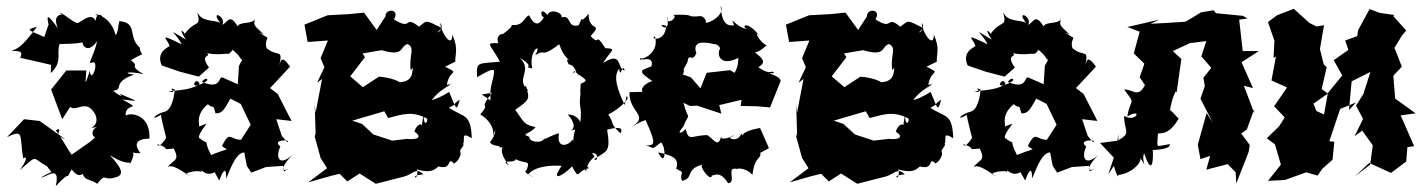

<svg xmlns="http://www.w3.org/2000/svg" viewBox="-20 -591 4855 654"><path d="M319 -160C331 -167 281 -155 299 -126C319 -126 261 -91 224 -64C213 -78 192 -118 170 -148C202 -159 155 -134 202 -117L115 -179L62 -185L4 -124C63 -152 46 -131 59 -50C56 -53 88 -69 48 -12C112 -67 86 -53 140 -25C160 6 165 -15 119 14C141 12 186 -32 170 43C230 -22 198 35 224 -14C258 32 278 -17 258 -21C262 31 283 14 311 35C343 -5 329 27 374 13C407 4 392 -21 354 -63C425 -16 432 -54 417 -22C457 -90 408 -68 459 -69C415 -124 494 -118 489 -119C493 -202 424 -209 408 -197C405 -245 471 -212 397 -252C460 -245 451 -244 387 -272C413 -248 354 -286 369 -283C401 -285 361 -311 437 -337C393 -342 419 -350 469 -338C413 -372 460 -360 426 -386C484 -421 460 -391 456 -429C414 -466 451 -513 387 -519C385 -521 381 -468 373 -473C361 -525 317 -544 304 -542C355 -511 310 -569 306 -520C289 -555 249 -507 242 -513C226 -516 187 -554 184 -545C216 -536 151 -557 177 -495C135 -552 137 -543 152 -477C153 -541 145 -506 131 -465C72 -491 68 -489 106 -500C50 -423 36 -426 19 -417C62 -420 53 -406 49 -394C85 -386 121 -378 154 -370L153 -342C195 -381 171 -410 183 -441C244 -442 252 -444 275 -450C244 -465 270 -391 311 -451C300 -401 277 -371 291 -377C323 -392 290 -299 286 -350C264 -283 273 -316 274 -351H206L154 -286L192 -185L219 -227C241 -208 272 -256 303 -204C303 -204 322 -173 291 -155Z M940 -128 921 -185 973 -179 926 -271 900 -291 968 -364C947 -393 938 -398 931 -366C945 -429 927 -394 888 -427C881 -448 892 -458 891 -463C877 -470 847 -490 879 -473C850 -502 841 -502 849 -528C844 -507 795 -519 790 -501C761 -546 758 -517 737 -506C753 -534 693 -561 730 -513C708 -525 669 -514 652 -549C666 -494 646 -527 608 -474C614 -478 580 -507 613 -456C539 -500 579 -481 599 -440C511 -483 552 -458 557 -435C564 -433 508 -420 531 -368L592 -347L657 -330L692 -361C655 -412 708 -393 681 -414C672 -418 683 -401 750 -408C774 -400 788 -463 762 -429C813 -391 782 -398 826 -372C819 -410 812 -401 794 -367L790 -304L738 -327C723 -333 736 -283 668 -312C679 -330 695 -322 681 -313C613 -273 651 -339 660 -304C633 -288 609 -285 554 -280C592 -269 544 -299 575 -286C574 -269 567 -215 539 -210C508 -203 486 -174 532 -202C520 -218 540 -148 546 -122C551 -128 521 -80 516 -100C568 -84 520 -80 572 -85C594 -41 571 -50 549 -19C564 -43 632 17 627 8C587 -1 663 -15 666 -4C662 -26 677 20 719 -9C694 -30 704 -18 727 24C743 -22 752 -16 750 17C760 1 779 -70 812 -72C824 -12 815 -36 836 -3L886 -22L944 -26L947 -7L963 -17C927 2 949 -37 976 -63C927 -20 919 -60 935 -92C902 -117 977 -116 958 -107ZM655 -159C667 -157 638 -195 688 -236C709 -217 705 -242 714 -205C737 -204 743 -217 765 -255L800 -237L834 -166L801 -115C764 -114 764 -149 736 -94C755 -75 771 -92 699 -63C666 -127 703 -92 663 -117C672 -123 634 -105 684 -170Z M1531 -381C1529 -405 1543 -423 1521 -473C1520 -420 1478 -488 1480 -513C1499 -486 1447 -466 1486 -495C1427 -524 1437 -523 1407 -500C1355 -542 1386 -484 1322 -525C1344 -561 1292 -564 1293 -535L1263 -489L1220 -548L1170 -543L1096 -539L1017 -507L1028 -448L1097 -453L1072 -393L1085 -362L1060 -309L1077 -322L1055 -207L1052 -238L1055 -136L1052 -126L1072 -53L1094 -18L1030 30C1064 21 1099 9 1137 1L1163 27L1205 0L1260 35L1358 10C1388 1 1397 -22 1422 3C1366 6 1410 33 1400 -14C1457 3 1466 -21 1474 -24C1522 -11 1501 -56 1524 -37C1522 -25 1557 -55 1547 -77C1548 -86 1581 -111 1533 -97C1588 -84 1532 -155 1587 -120C1584 -206 1560 -190 1509 -224C1544 -242 1511 -226 1546 -252C1534 -207 1534 -221 1510 -278C1454 -242 1430 -250 1426 -240C1461 -240 1437 -258 1513 -302C1491 -304 1545 -309 1502 -302C1511 -358 1550 -336 1496 -364ZM1417 -165C1404 -176 1387 -139 1393 -142C1420 -123 1400 -114 1367 -118L1316 -112L1252 -133L1213 -169L1180 -180L1289 -212L1302 -189C1353 -202 1383 -214 1435 -187C1438 -173 1422 -157 1423 -203ZM1388 -362C1381 -353 1395 -307 1328 -311C1365 -284 1359 -322 1271 -330L1216 -294L1173 -331L1223 -396L1215 -409L1280 -420C1359 -397 1340 -432 1368 -441C1396 -428 1372 -404 1379 -352Z M1621 -269 1656 -275C1605 -210 1655 -248 1616 -201C1633 -191 1665 -166 1660 -126C1670 -169 1672 -133 1649 -107C1655 -91 1692 -96 1681 -88C1711 -92 1664 -93 1713 -28C1679 -49 1734 -33 1737 -49C1769 -30 1788 -50 1774 -12C1752 -3 1825 25 1779 3C1802 -25 1858 -29 1893 -26C1844 46 1923 -13 1928 -25C1957 28 1941 -10 1986 -18C1969 -34 1958 -53 1976 -6C1985 -63 2020 -48 1996 -69C2024 -72 2014 -36 2004 -49C2047 -78 2061 -71 2048 -149C2048 -149 2113 -169 2093 -137C2055 -173 2074 -169 2052 -201C2090 -220 2131 -259 2114 -263L2108 -233C2068 -316 2077 -341 2089 -357C2093 -318 2100 -380 2108 -351C2081 -353 2102 -421 2034 -376C2061 -421 2084 -425 2042 -427C2002 -488 2028 -430 1992 -468C2036 -517 1985 -479 1985 -544C1946 -497 1975 -556 1951 -505C1905 -492 1932 -558 1877 -523C1924 -534 1856 -571 1845 -540C1817 -572 1821 -531 1833 -533C1816 -502 1799 -504 1782 -539C1764 -531 1763 -502 1724 -506C1714 -500 1743 -513 1688 -471C1716 -476 1664 -485 1677 -444C1630 -445 1649 -443 1683 -381C1608 -373 1602 -383 1605 -329C1601 -323 1658 -364 1663 -350C1662 -315 1646 -300 1651 -249ZM1956 -269 1959 -280C1948 -222 1965 -231 1956 -171C1961 -159 1957 -201 1914 -201C1964 -145 1899 -141 1939 -150C1924 -91 1940 -87 1930 -116C1919 -95 1874 -81 1884 -137C1868 -135 1805 -101 1837 -120C1821 -99 1780 -109 1783 -125C1751 -136 1785 -133 1804 -158C1763 -168 1769 -170 1735 -217C1788 -254 1783 -254 1772 -298L1758 -291C1774 -283 1761 -274 1779 -284C1733 -322 1797 -348 1751 -394C1812 -356 1753 -366 1793 -358C1779 -422 1830 -449 1803 -403C1842 -427 1818 -393 1874 -432C1896 -454 1875 -422 1925 -380C1936 -371 1898 -408 1917 -372C1941 -368 1937 -348 1952 -333C1941 -366 1916 -320 1936 -349C1972 -320 1990 -318 1958 -306Z M2597 -85 2599 -87 2569 -155C2488 -141 2518 -119 2505 -136C2494 -101 2442 -123 2482 -130C2471 -125 2429 -107 2437 -131C2428 -77 2405 -127 2387 -131C2333 -129 2327 -108 2315 -152C2306 -137 2280 -130 2307 -159C2332 -219 2327 -168 2308 -241L2330 -230L2355 -231L2437 -204L2430 -233L2506 -251L2503 -230L2559 -229L2603 -225L2639 -315C2637 -337 2577 -342 2617 -342C2609 -357 2609 -330 2563 -362C2587 -377 2585 -387 2551 -413C2569 -411 2600 -448 2593 -436C2567 -444 2542 -500 2571 -464C2522 -529 2501 -498 2527 -492C2487 -495 2463 -545 2481 -505C2470 -504 2438 -496 2435 -571C2454 -535 2371 -499 2385 -520C2371 -545 2363 -533 2343 -535C2324 -534 2343 -544 2267 -540C2300 -542 2248 -494 2252 -535C2268 -464 2207 -519 2249 -503C2246 -444 2190 -459 2211 -467C2227 -413 2169 -385 2161 -393C2149 -377 2211 -409 2199 -365C2163 -351 2148 -351 2202 -315C2155 -300 2158 -263 2192 -279L2124 -277C2122 -206 2196 -198 2129 -157C2167 -180 2167 -177 2179 -182C2219 -94 2208 -97 2180 -95C2214 -88 2192 -77 2232 -106C2250 -87 2247 -19 2222 -72C2270 -62 2296 -51 2283 -16C2320 1 2292 -7 2303 25C2346 16 2311 -14 2374 -31C2354 -29 2413 45 2404 -4C2399 27 2424 -26 2460 33C2492 32 2448 -30 2494 -14C2479 -17 2519 -24 2543 5C2551 -68 2580 -44 2567 -81C2548 -39 2561 -35 2567 -69ZM2475 -326 2508 -327 2467 -352 2387 -343 2366 -290 2334 -327C2266 -356 2314 -314 2309 -356L2321 -378C2328 -418 2336 -373 2352 -410C2338 -448 2370 -451 2411 -441C2442 -441 2430 -399 2444 -436C2414 -421 2425 -357 2495 -394C2495 -326 2449 -328 2460 -295Z M3171 -381C3169 -405 3183 -423 3161 -473C3160 -420 3118 -488 3120 -513C3139 -486 3087 -466 3126 -495C3067 -524 3077 -523 3047 -500C2995 -542 3026 -484 2962 -525C2984 -561 2932 -564 2933 -535L2903 -489L2860 -548L2810 -543L2736 -539L2657 -507L2668 -448L2737 -453L2712 -393L2725 -362L2700 -309L2717 -322L2695 -207L2692 -238L2695 -136L2692 -126L2712 -53L2734 -18L2670 30C2704 21 2739 9 2777 1L2803 27L2845 0L2900 35L2998 10C3028 1 3037 -22 3062 3C3006 6 3050 33 3040 -14C3097 3 3106 -21 3114 -24C3162 -11 3141 -56 3164 -37C3162 -25 3197 -55 3187 -77C3188 -86 3221 -111 3173 -97C3228 -84 3172 -155 3227 -120C3224 -206 3200 -190 3149 -224C3184 -242 3151 -226 3186 -252C3174 -207 3174 -221 3150 -278C3094 -242 3070 -250 3066 -240C3101 -240 3077 -258 3153 -302C3131 -304 3185 -309 3142 -302C3151 -358 3190 -336 3136 -364ZM3057 -165C3044 -176 3027 -139 3033 -142C3060 -123 3040 -114 3007 -118L2956 -112L2892 -133L2853 -169L2820 -180L2929 -212L2942 -189C2993 -202 3023 -214 3075 -187C3078 -173 3062 -157 3063 -203ZM3028 -362C3021 -353 3035 -307 2968 -311C3005 -284 2999 -322 2911 -330L2856 -294L2813 -331L2863 -396L2855 -409L2920 -420C2999 -397 2980 -432 3008 -441C3036 -428 3012 -404 3019 -352Z M3685 -128 3666 -185 3718 -179 3671 -271 3645 -291 3713 -364C3692 -393 3683 -398 3676 -366C3690 -429 3672 -394 3633 -427C3626 -448 3637 -458 3636 -463C3622 -470 3592 -490 3624 -473C3595 -502 3586 -502 3594 -528C3589 -507 3540 -519 3535 -501C3506 -546 3503 -517 3482 -506C3498 -534 3438 -561 3475 -513C3453 -525 3414 -514 3397 -549C3411 -494 3391 -527 3353 -474C3359 -478 3325 -507 3358 -456C3284 -500 3324 -481 3344 -440C3256 -483 3297 -458 3302 -435C3309 -433 3253 -420 3276 -368L3337 -347L3402 -330L3437 -361C3400 -412 3453 -393 3426 -414C3417 -418 3428 -401 3495 -408C3519 -400 3533 -463 3507 -429C3558 -391 3527 -398 3571 -372C3564 -410 3557 -401 3539 -367L3535 -304L3483 -327C3468 -333 3481 -283 3413 -312C3424 -330 3440 -322 3426 -313C3358 -273 3396 -339 3405 -304C3378 -288 3354 -285 3299 -280C3337 -269 3289 -299 3320 -286C3319 -269 3312 -215 3284 -210C3253 -203 3231 -174 3277 -202C3265 -218 3285 -148 3291 -122C3296 -128 3266 -80 3261 -100C3313 -84 3265 -80 3317 -85C3339 -41 3316 -50 3294 -19C3309 -43 3377 17 3372 8C3332 -1 3408 -15 3411 -4C3407 -26 3422 20 3464 -9C3439 -30 3449 -18 3472 24C3488 -22 3497 -16 3495 17C3505 1 3524 -70 3557 -72C3569 -12 3560 -36 3581 -3L3631 -22L3689 -26L3692 -7L3708 -17C3672 2 3694 -37 3721 -63C3672 -20 3664 -60 3680 -92C3647 -117 3722 -116 3703 -107ZM3400 -159C3412 -157 3383 -195 3433 -236C3454 -217 3450 -242 3459 -205C3482 -204 3488 -217 3510 -255L3545 -237L3579 -166L3546 -115C3509 -114 3509 -149 3481 -94C3500 -75 3516 -92 3444 -63C3411 -127 3448 -92 3408 -117C3417 -123 3379 -105 3429 -170Z M4229 -528 4214 -537 4122 -546 4114 -556 4071 -549C4053 -538 4036 -527 4018 -517L3955 -513L3899 -510L3929 -524L3820 -499L3862 -483L3842 -409L3878 -374L3862 -328L3880 -301C3856 -255 3839 -288 3809 -286C3852 -229 3830 -261 3820 -194C3873 -226 3852 -172 3809 -196C3809 -144 3836 -137 3786 -112C3794 -155 3789 -154 3789 -112L3727 -104L3774 -54L3755 3L3774 -26C3791 33 3793 -1 3785 5C3824 4 3865 -28 3865 -52C3893 -7 3866 -41 3877 -69C3900 -2 3909 -25 3907 -78C3890 -82 3967 -77 3965 -100C3913 -93 3922 -82 3924 -133C3923 -145 3955 -118 3995 -187C3991 -189 3965 -222 3965 -214C3969 -236 3973 -260 3990 -290C3961 -304 3949 -298 3988 -277L4004 -390L3975 -417L4033 -444L4089 -451L4072 -399L4106 -360L4079 -326L4084 -298L4069 -255L4111 -173L4090 -206L4060 -98L4069 -49L4102 -60L4089 -13L4162 -32L4189 -4L4191 34L4233 -73L4237 -97L4208 -136L4227 -150L4252 -219V-206L4217 -299L4248 -291L4209 -379L4268 -417H4213L4201 -524Z M4606 -488 4603 -468 4562 -453 4573 -421 4523 -386 4552 -334 4503 -274 4490 -201 4464 -213 4454 -238 4503 -272 4482 -288 4499 -362 4489 -372 4476 -424 4490 -505 4464 -501 4440 -513 4387 -561 4330 -539 4299 -516 4321 -452 4318 -394 4326 -398 4311 -317 4364 -293 4320 -229 4356 -191 4337 -161 4295 -120 4323 -99 4343 -30 4299 25 4357 22 4429 -4 4468 7 4484 -16 4519 -47 4525 -108 4508 -110 4545 -220 4599 -242 4575 -216 4584 -314 4648 -346 4624 -271 4599 -231 4623 -186 4594 -127 4620 -146 4656 -96 4647 -30 4596 9 4644 -36 4718 -2C4736 -15 4753 -28 4770 -41L4774 -90L4797 -93L4751 -198L4802 -205L4731 -256L4733 -247L4726 -333L4755 -364L4730 -428L4756 -471L4770 -487L4726 -536L4729 -540L4680 -547L4645 -560Z"/></svg>

Font: Asimov Aggro
Style: Condensed
Weight: 500
Designer: Google
Version: Version 2.000980; 2014